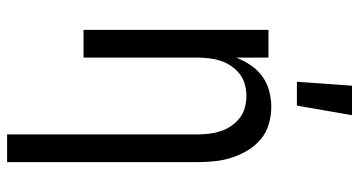

<svg xmlns="http://www.w3.org/2000/svg" viewBox="-255 -540 1010 540"><g transform="rotate(90 250.0 -270.0)"><path d="M358 215V-320Q358 -337 356 -353.5Q354 -370 349 -385.5Q344 -401 334.5 -415Q325 -429 312 -439Q299 -449 283 -453.5Q267 -458 250 -458Q233 -458 217 -453.5Q201 -449 188 -439Q175 -429 165.5 -415Q156 -401 151 -385.5Q146 -370 144 -353.5Q142 -337 142 -320V0H64V-520H142V-429Q150 -450 163 -469.5Q176 -489 194.5 -502.5Q213 -516 235.5 -522Q258 -528 280 -528Q305 -528 329 -521Q353 -514 371.5 -498.5Q390 -483 403 -461.5Q416 -440 423.5 -416.5Q431 -393 433.5 -368.5Q436 -344 436 -320V215ZM210 -600 221 -755H304L277 -600Z"/></g></svg>

Font: Iosevka Term
Style: Regular
Weight: 400
Monospace: yes
Designer: Belleve Invis
Foundry: Belleve Invis
Version: Version 30.0.1